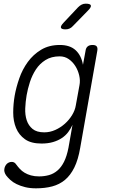

<svg xmlns="http://www.w3.org/2000/svg" viewBox="-20 -805 640 1046"><path d="M375 -125Q366 -105 352 -86Q338 -67 317 -53Q296 -39 268.5 -31Q241 -23 206 -23Q149 -23 116 -46.5Q83 -70 67.5 -107.5Q52 -145 52 -191.5Q52 -238 60 -284Q68 -329 85 -378Q102 -427 131.5 -467.5Q161 -508 204 -534Q247 -560 306 -560Q361 -560 392 -531.5Q423 -503 432 -452L446 -528Q448 -544 457.5 -552Q467 -560 484 -560Q501 -560 507 -552Q513 -544 510 -528L417 0Q406 65 385 107.5Q364 150 334 175Q304 200 264.5 210.5Q225 221 176 221Q143 221 117 214.5Q91 208 70.5 198Q50 188 36 175Q22 162 13 150Q7 141 4.5 132Q2 123 4 114Q5 107 8.5 100Q12 93 17 88Q22 83 29 80Q36 77 44 77Q51 77 57 80Q63 83 69 92Q77 103 88 115Q99 127 114 136Q129 145 148.5 150.5Q168 156 193 156Q221 156 246.5 149Q272 142 293 124Q314 106 329 76Q344 46 353 0ZM221 -84Q252 -84 281 -97Q310 -110 333.5 -131Q357 -152 373 -178.5Q389 -205 393 -231L413 -341Q418 -366 411.5 -394Q405 -422 390.5 -445Q376 -468 354.5 -483Q333 -498 305 -498Q260 -498 228 -478Q196 -458 175.5 -426.5Q155 -395 143 -358Q131 -321 125 -286Q119 -251 117.5 -215Q116 -179 125.5 -150Q135 -121 157.5 -102.5Q180 -84 221 -84ZM337 -645Q315 -645 312 -654Q309 -663 326 -681L405 -765Q415 -775 425 -780Q435 -785 447 -785Q472 -785 475 -775.5Q478 -766 459 -747L377 -663Q369 -654 359 -649.5Q349 -645 337 -645Z"/></svg>

Font: Maple Mono ExtraLight
Style: Italic
Weight: 275
Italic angle: -10°
Monospace: yes
Designer: subframe7536
Version: Version 7.000